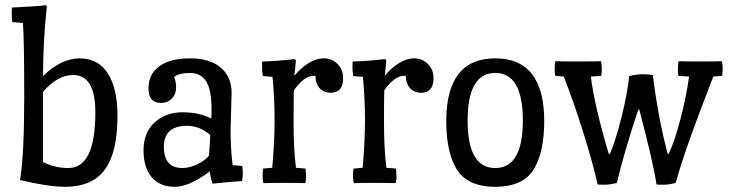

<svg xmlns="http://www.w3.org/2000/svg" viewBox="-20 -702 2799 737"><path d="M346 -271Q346 -414 261 -414Q200 -414 145 -349V-80Q191 -57 242 -57Q346 -57 346 -271ZM145 -410Q215 -478 286 -478Q357 -478 394 -420Q431 -362 431 -258Q431 -117 382.5 -51Q334 15 230 15Q165 15 57 -11Q73 -109 73 -329Q73 -549 68 -614L28 -617Q25 -629 25 -648Q25 -667 26 -673Q115 -677 156 -682L160 -677Q146 -557 145 -410Z M869 -345 865 -201Q865 -133 873 -68L910 -65Q912 -49 912 -35.5Q912 -22 909 -7Q880 -6 796 3Q789 -16 785 -44Q707 15 650.5 15Q594 15 562.5 -21.5Q531 -58 531 -125.5Q531 -193 573.5 -232Q616 -271 680.5 -271Q745 -271 791 -247Q792 -258 792 -283Q792 -357 771.5 -389.5Q751 -422 709 -422Q667 -422 648 -406Q656 -390 656 -366Q656 -342 640.5 -324.5Q625 -307 597 -307Q550 -307 550 -362.5Q550 -418 592 -448Q634 -478 710 -478Q786 -478 827.5 -442.5Q869 -407 869 -345ZM787 -184Q746 -219 699 -219Q609 -219 609 -139Q609 -57 680 -57Q706 -57 735.5 -70.5Q765 -84 782 -104Q787 -164 787 -184Z M1025 -58Q1034 -158 1034 -241.5Q1034 -325 1026 -407L989 -410Q986 -426 986 -443Q986 -460 987 -466Q1038 -467 1111 -475L1116 -470Q1115 -464 1110 -411Q1133 -440 1163.5 -459Q1194 -478 1223.5 -478Q1253 -478 1275 -457Q1297 -436 1297 -402Q1297 -346 1250 -346Q1223 -346 1207 -363.5Q1191 -381 1191 -410Q1189 -411 1184 -411Q1147 -411 1108 -355Q1107 -327 1107 -229.5Q1107 -132 1116 -58L1153 -55Q1155 -33 1155 -24.5Q1155 -16 1152 1Q1124 0 1070 0Q1016 0 991 1Q988 -14 988 -27.5Q988 -41 990 -55Z M1372 -58Q1381 -158 1381 -241.5Q1381 -325 1373 -407L1336 -410Q1333 -426 1333 -443Q1333 -460 1334 -466Q1385 -467 1458 -475L1463 -470Q1462 -464 1457 -411Q1480 -440 1510.5 -459Q1541 -478 1570.5 -478Q1600 -478 1622 -457Q1644 -436 1644 -402Q1644 -346 1597 -346Q1570 -346 1554 -363.5Q1538 -381 1538 -410Q1536 -411 1531 -411Q1494 -411 1455 -355Q1454 -327 1454 -229.5Q1454 -132 1463 -58L1500 -55Q1502 -33 1502 -24.5Q1502 -16 1499 1Q1471 0 1417 0Q1363 0 1338 1Q1335 -14 1335 -27.5Q1335 -41 1337 -55Z M2069 -237Q2069 -126 2034 -61Q1994 15 1881 15Q1768 15 1728 -61Q1693 -126 1693 -237Q1693 -478 1881 -478Q2069 -478 2069 -237ZM1775 -239.5Q1775 -57 1881 -57Q1987 -57 1987 -239.5Q1987 -422 1881 -422Q1775 -422 1775 -239.5Z M2395 -410Q2425 -417 2446.5 -417Q2468 -417 2486 -414Q2506 -250 2543 -111H2547Q2570 -161 2592.5 -247Q2615 -333 2625 -408L2584 -411Q2582 -421 2582 -437.5Q2582 -454 2585 -467Q2615 -466 2668.5 -466Q2722 -466 2751 -467Q2754 -454 2754 -439Q2754 -424 2752 -411L2718 -408Q2602 -110 2574 0Q2548 7 2527.5 7Q2507 7 2500 6Q2489 -72 2434 -281H2430Q2373 -109 2348 0Q2322 7 2301.5 7Q2281 7 2274 6Q2256 -75 2219 -193.5Q2182 -312 2144 -408L2111 -411Q2109 -423 2109 -438.5Q2109 -454 2112 -467Q2141 -466 2199 -466Q2257 -466 2287 -467Q2290 -454 2290 -438.5Q2290 -423 2288 -411L2248 -408Q2262 -295 2317 -111H2321Q2343 -161 2366 -253.5Q2389 -346 2395 -410Z"/></svg>

Font: Port Lligat Slab
Style: Regular
Weight: 400
Designer: Dario Muhafara, Eduardo Rodriguez Tunni
Foundry: Tipo
Version: Version 1.002